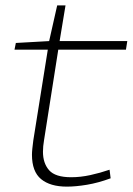

<svg xmlns="http://www.w3.org/2000/svg" viewBox="-20 -685 494 715"><path d="M388 -53 392 -21Q346 -4 304 3Q262 10 229 10Q167 10 133 -18Q99 -46 99 -109Q99 -118 100.5 -132.5Q102 -147 104 -162L158 -500H34L39 -525L163 -532L193 -665H224L202 -532H454L449 -500H197L144 -163Q140 -140 140 -120Q140 -77 163 -51Q186 -25 245 -25Q280 -25 316.5 -33Q353 -41 388 -53Z"/></svg>

Font: Georama Extended ExtraLight
Style: Italic
Weight: 200
Width: 7
Italic angle: -9°
Designer: Jean-Baptiste Levee
Foundry: Production Type
Version: Version 1.000